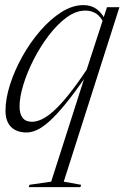

<svg xmlns="http://www.w3.org/2000/svg" viewBox="-20 -522 500 771"><path d="M185.5 207.5 322 -219H327.5Q279 -148.5 242.2 -103.8Q205.5 -59 177.5 -34.2Q149.5 -9.5 127.8 0.2Q106 10 86.5 10Q59 10 40 -0.5Q21 -11 11.5 -30.5Q2 -50 2 -77Q2 -125 20.2 -182.2Q38.5 -239.5 70 -295.8Q101.5 -352 141.8 -398.5Q182 -445 226.5 -473.2Q271 -501.5 315 -501.5Q346.5 -501.5 368.8 -485Q391 -468.5 407 -435L399.5 -423Q386 -454.5 366.8 -467Q347.5 -479.5 323 -479.5Q285 -479.5 247.2 -451.8Q209.5 -424 175.5 -379.2Q141.5 -334.5 115 -282.5Q88.5 -230.5 73.5 -180.8Q58.5 -131 58.5 -94.5Q58.5 -64 71 -48.5Q83.5 -33 108.5 -33Q126.5 -33 147.5 -42.8Q168.5 -52.5 194.5 -75.5Q220.5 -98.5 253.5 -139.2Q286.5 -180 328 -242L394.5 -446.5L409.5 -493H459.5L236 207.5L305.5 220L303 229.5H95.5L98.5 220Z"/></svg>

Font: Newsreader 60pt Light
Style: Italic
Weight: 300
Italic angle: -17°
Designer: Hugues Gentile
Foundry: Production Type
Version: Version 1.003